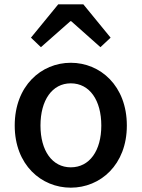

<svg xmlns="http://www.w3.org/2000/svg" viewBox="-20 -854 654 887"><path d="M307 13C443 13 566 -92 566 -274C566 -458 443 -564 307 -564C171 -564 48 -458 48 -274C48 -92 171 13 307 13ZM307 -81C221 -81 167 -158 167 -274C167 -391 221 -469 307 -469C394 -469 448 -391 448 -274C448 -158 394 -81 307 -81ZM123 -680 169 -636 305 -756H309L444 -636L491 -680L365 -834H249Z"/></svg>

Font: Noto Sans CJK KR Medium
Style: Regular
Weight: 500
Designer: Ryoko NISHIZUKA (kana & ideographs); Paul D. Hunt (Latin, Greek & Cyrillic); Wenlong ZHANG (bopomofo); Sandoll Communica
Foundry: Adobe Systems Incorporated
Version: Version 1.004;PS 1.004;hotconv 1.0.82;makeotf.lib2.5.63406